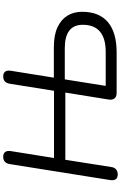

<svg xmlns="http://www.w3.org/2000/svg" viewBox="203 -955 759 1205"><g transform="rotate(-90 582.5 -352.5)"><path d="M89.3 6.9Q68.9 6.9 60.2 -5.4Q51.5 -17.8 54.9 -41.1L155.3 -671.1Q158.7 -691.5 170.1 -701.7Q181.5 -711.9 201.4 -711.9Q221.7 -711.9 230.9 -699.8Q240.1 -687.7 236.7 -664.3L193.4 -393H615.2L659.6 -671.1Q663 -691.5 674.6 -701.7Q686.3 -711.9 706.1 -711.9Q726 -711.9 735.2 -699.8Q744.4 -687.7 741 -664.3L697.6 -394H890.3Q964 -394 1012.8 -371.6Q1061.6 -349.2 1086.3 -309.6Q1111 -269.9 1111 -216.5Q1111 -109.7 1046.2 -54.8Q981.3 0 856.3 0H601.9Q578.6 0 567.7 -12.9Q556.7 -25.7 560.1 -48.6L604 -322H182.2L136.8 -33.9Q134.4 -14.5 122.3 -3.8Q110.1 6.9 89.3 6.9ZM646 -68.6H859.4Q944.1 -68.6 986.8 -104.8Q1029.4 -140.9 1029.4 -212.7Q1029.4 -269.2 992.5 -297.3Q955.7 -325.4 881.8 -325.4H686.9Z"/></g></svg>

Font: Nunito ExtraLight
Style: Italic
Weight: 200
Italic angle: -9°
Designer: Vernon Adams
Foundry: Vernon Adams
Version: Version 3.602